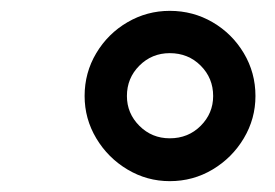

<svg xmlns="http://www.w3.org/2000/svg" viewBox="-20 -795 507 354"><path d="M136 -618Q136 -661 157.5 -697Q179 -733 215 -754Q251 -775 293 -775Q336 -775 372 -754Q408 -733 429.5 -697Q451 -661 451 -618Q451 -576 429.5 -540Q408 -504 372 -482.5Q336 -461 293 -461Q251 -461 215 -482.5Q179 -504 157.5 -540Q136 -576 136 -618ZM373 -618Q373 -651 350 -674Q327 -697 293 -697Q260 -697 237 -674Q214 -651 214 -618Q214 -586 237 -563Q260 -540 293 -540Q327 -540 350 -563Q373 -586 373 -618Z"/></svg>

Font: Open Sauce Sans SemiBold Italic
Style: Regular
Weight: 600
Italic angle: -10°
Designer: Alfredo Marco Pradil
Foundry: Creative Sauce Fz LLC
Version: Version 1.477